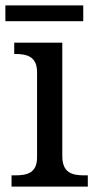

<svg xmlns="http://www.w3.org/2000/svg" viewBox="-20 -695 360 715"><path d="M0 -616H290V-675H0ZM23 0H307V-42H294C249 -42 212 -51 212 -114V-536H33V-494H36C80 -494 118 -485 118 -426V-109C118 -50 80 -42 36 -42H23Z"/></svg>

Font: Noto Nastaliq Urdu
Style: Regular
Weight: 400
Designer: Monotype Design Team (Patrick Giasson: type design, Kamal Mansour: OpenType code, Glenda Bellarosa). Updated by Simon Co
Foundry: Monotype Imaging Inc., Simon Cozens
Version: Version 3.009